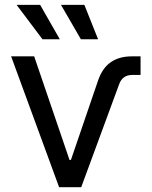

<svg xmlns="http://www.w3.org/2000/svg" viewBox="-20 -781 633 801"><path d="M226.6 0 26.4 -545.9H122.6L270 -113.8H275.9L389.2 -445.3Q407.2 -497.6 442.4 -521.7Q477.5 -545.9 529.8 -545.9H566.4V-468.3H531.2Q491.7 -468.3 477.5 -430.7L318.8 0ZM157.2 -617.2 49.3 -760.7H147.5L229.5 -617.2ZM317.4 -617.2 234.4 -760.7H332L389.2 -617.2Z"/></svg>

Font: Inter-Regular
Style: Regular
Weight: 400
Designer: Rasmus Andersson
Foundry: rsms
Version: Version 4.000;git-a52131595